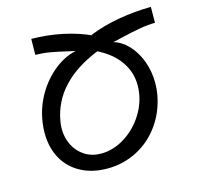

<svg xmlns="http://www.w3.org/2000/svg" viewBox="-88 -648 776 753"><g transform="rotate(-15 300.0 -272.0)"><path d="M56.5 -186Q56.5 -213 61.5 -239.5Q70.5 -292.5 99.2 -341Q128 -389.5 169.8 -422.8Q211.5 -456 257.5 -465.5L233.5 -471Q188.5 -481.5 160 -486.5Q131.5 -491.5 100.5 -492L101.5 -556.5Q167.5 -556 229 -542.8Q290.5 -529.5 340.5 -506L333 -510Q389.5 -533 454.2 -544.2Q519 -555.5 587 -556.5L586.5 -492Q555.5 -491.5 524.5 -486Q493.5 -480.5 448 -470Q438 -467.5 428.5 -465.2Q419 -463 409 -461Q443 -451 469.8 -422Q496.5 -393 511.5 -351.8Q526.5 -310.5 526.5 -264.5Q526.5 -239 522.5 -217.5Q510.5 -150.5 473.2 -98.2Q436 -46 380.2 -17Q324.5 12 259.5 12Q198 12 152 -12.8Q106 -37.5 81.2 -82.2Q56.5 -127 56.5 -186ZM454.5 -238Q457.5 -256 457.5 -273Q457.5 -326.5 427.2 -370Q397 -413.5 339 -442.5Q155 -368 128.5 -216Q125.5 -200.5 125.5 -185Q125.5 -148 141 -117.5Q156.5 -87 185 -69Q213.5 -51 250.5 -51Q297.5 -51 341.5 -77Q385.5 -103 415.8 -146Q446 -189 454.5 -238Z"/></g></svg>

Font: JuliaMono Black
Style: Italic
Weight: 900
Italic angle: -9°
Monospace: yes
Designer: cormullion
Foundry: corm
Version: Version 0.057; ttfautohint (v1.8.4)